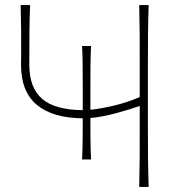

<svg xmlns="http://www.w3.org/2000/svg" viewBox="-20 -733 711 753"><path d="M302 -107.5Q304 -152 304.2 -192.5Q304.5 -233 304.5 -267.5V-269Q186.5 -270 124.5 -321.8Q62.5 -373.5 62.5 -478.5Q62.5 -489.5 62.8 -500.5Q63 -511.5 63 -522.5Q63 -576 62.8 -619.5Q62.5 -663 61 -713H98Q96 -661 95.5 -614.8Q95 -568.5 95 -512.5V-478.5Q95 -389 145 -345.5Q195 -302 304.5 -301V-392.5Q304.5 -427 304.2 -467.8Q304 -508.5 302 -552.5H337Q335 -508.5 334.8 -467.8Q334.5 -427 334.5 -392.5V-302.5Q371 -306 425.2 -318.5Q479.5 -331 528 -352.5V-475Q528 -540.5 527.8 -596.5Q527.5 -652.5 526 -713H563Q561 -652.5 560.5 -596.5Q560 -540.5 560 -475V-238Q560 -173 560.5 -117Q561 -61 563 0H526Q527.5 -61 527.8 -117Q528 -173 528 -238V-317.5Q488.5 -303.5 434.8 -289Q381 -274.5 334.5 -270V-267.5Q334.5 -233 334.8 -192.5Q335 -152 337 -107.5Z"/></svg>

Font: Commissioner Flair Thin
Style: Regular
Weight: 100
Designer: Kostas Bartsokas
Foundry: Kostas Bartsokas
Version: Version 1.000; ttfautohint (v1.8.3)